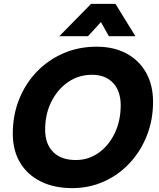

<svg xmlns="http://www.w3.org/2000/svg" viewBox="-20 -961 821 991"><path d="M353 10Q260 10 191 -24Q122 -58 84 -121Q46 -184 46 -272Q46 -367 79 -449Q112 -531 170.5 -591.5Q229 -652 307.5 -686Q386 -720 479 -720Q567 -720 632.5 -685Q698 -650 734 -586Q770 -522 770 -435Q770 -342 738 -261Q706 -180 649 -119Q592 -58 516 -24Q440 10 353 10ZM371 -135Q437 -135 489.5 -172.5Q542 -210 572.5 -274Q603 -338 603 -418Q603 -491 563.5 -533Q524 -575 455 -575Q386 -575 331.5 -537.5Q277 -500 245 -436Q213 -372 213 -292Q213 -218 254.5 -176.5Q296 -135 371 -135ZM679 -774H542L501 -847L434 -774H286L450 -941H576Z"/></svg>

Font: Livvic
Style: Bold Italic
Weight: 700
Italic angle: -10°
Designer: Jacques Le Bailly, Baron von Fonthausen
Version: Version 1.001; ttfautohint (v1.8.2)